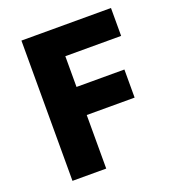

<svg xmlns="http://www.w3.org/2000/svg" viewBox="-135 -850 873 957"><g transform="rotate(-20 302.0 -372.0)"><path d="M86 0H265V-284H519V-433H265V-596H561V-744H86Z"/></g></svg>

Font: Noto Sans CJK Black
Style: Bold
Weight: 900
Designer: Ryoko NISHIZUKA (kana & ideographs); Paul D. Hunt (Latin, Greek & Cyrillic); Wenlong ZHANG (bopomofo); Sandoll Communica
Foundry: Adobe Systems Incorporated
Version: Version 1.000;PS 1;hotconv 1.0.78;makeotf.lib2.5.61930